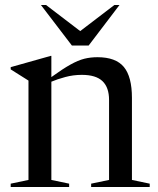

<svg xmlns="http://www.w3.org/2000/svg" viewBox="-20 -752 636 772"><path d="M346.5 -13.5 418.5 -28.5V-350Q418.5 -400.5 392 -425.8Q365.5 -451 309 -451Q274.5 -451 242.2 -442.2Q210 -433.5 186.5 -423.5V-28.5L258 -13.5V0H23V-13.5L94.5 -28.5V-428L23 -473V-482L184.5 -527.5H186.5V-442Q232 -475 263 -492.2Q294 -509.5 319 -515.8Q344 -522 372 -522Q445.5 -522 478 -482.8Q510.5 -443.5 510.5 -358.5V-28.5L582 -13.5V0H346.5ZM460.5 -732 336.5 -569H269L144.5 -732H165L302.5 -627L440 -732Z"/></svg>

Font: Newsreader 72pt
Style: Regular
Weight: 400
Designer: Hugues Gentile
Foundry: Production Type
Version: Version 1.003; ttfautohint (v1.8.3)